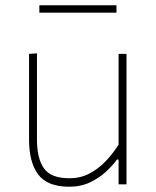

<svg xmlns="http://www.w3.org/2000/svg" viewBox="-20 -698 589 727"><path d="M242 9Q159.5 9 124.8 -37.2Q90 -83.5 90 -169Q90 -201.5 90 -225.5Q90 -249.5 90 -271Q90 -311.5 90 -348.2Q90 -385 90 -420.8Q90 -456.5 90 -494L120 -496Q120 -440 120 -386Q120 -332 120 -271V-169Q120 -97 146.8 -60Q173.5 -23 243 -23Q283.5 -23 317.2 -40.2Q351 -57.5 378.8 -86.2Q406.5 -115 429 -150V-271Q429 -332 429 -385Q429 -438 429 -494H459Q459 -438 459 -385Q459 -332 459 -271V-221Q459 -160.5 459 -108.5Q459 -56.5 459 0H429V-94H423Q408 -73 382.5 -49Q357 -25 321.8 -8Q286.5 9 242 9ZM129 -650V-678Q162 -678 198.8 -678Q235.5 -678 275 -678Q315 -678 351.5 -678Q388 -678 421 -678V-650Q388 -650 351.5 -650Q315 -650 275 -650Q235.5 -650 198.8 -650Q162 -650 129 -650Z"/></svg>

Font: Commissioner Thin Thin
Style: Regular
Weight: 250
Version: Version 1.000